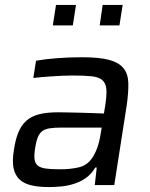

<svg xmlns="http://www.w3.org/2000/svg" viewBox="-20 -750 608 778"><path d="M29 0ZM178 8Q137 8 107 1Q77 -6 59 -23Q41 -40 35 -68.5Q29 -97 36 -140Q42 -183 54 -212.5Q66 -242 86.5 -260.5Q107 -279 138.5 -287Q170 -295 215 -295Q226 -295 247.5 -294.5Q269 -294 295.5 -293.5Q322 -293 349.5 -292Q377 -291 401 -290L406 -320Q413 -364 411 -388.5Q409 -413 394.5 -425.5Q380 -438 350.5 -441Q321 -444 271 -444Q254 -444 232.5 -443Q211 -442 189 -440.5Q167 -439 147.5 -437.5Q128 -436 115 -434L126 -504Q166 -511 214 -514.5Q262 -518 313 -518Q382 -518 421.5 -507.5Q461 -497 480 -474Q499 -451 500 -413Q501 -375 493 -320L443 0H364L372 -71H366Q350 -44 327.5 -28.5Q305 -13 279.5 -5Q254 3 228 5.5Q202 8 178 8ZM224 -64Q266 -64 299.5 -72Q333 -80 353 -109Q379 -147 388 -209L392 -233H228Q200 -233 181 -230Q162 -227 150.5 -218Q139 -209 132.5 -192Q126 -175 122 -148Q118 -121 120 -104.5Q122 -88 133 -79Q144 -70 166 -67Q188 -64 224 -64ZM194 -647 207 -730H288L275 -647ZM384 -647 396 -730H477L464 -647Z"/></svg>

Font: Azeri Sans
Style: Italic
Weight: 400
Designer: Hector Gatti & Omnibus-Type (original fonts) / Cristiano Sobral (main changes and remastering)
Foundry: Omnibus-Type
Version: Version 0.07;August 21, 2020;FontCreator 13.0.0.2681 64-bit;